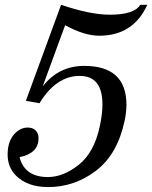

<svg xmlns="http://www.w3.org/2000/svg" viewBox="-20 -758 623 786"><path d="M176.8 7.8Q92.3 7.8 45.4 -39.1Q11.2 -73.7 11.2 -125.5Q11.2 -183.1 43.5 -214.4Q65.9 -235.8 93.8 -235.8Q117.7 -235.8 129.9 -219.2Q137.7 -208.5 137.7 -191.9Q137.7 -130.4 60.1 -114.7Q80.6 -33.2 176.3 -33.2Q238.8 -33.2 302.2 -83.3Q365.7 -133.3 388.7 -241.7Q399.4 -292.5 399.4 -330.6Q399.4 -447.3 306.2 -447.3Q210 -447.3 141.6 -335.4L85.9 -345.2L230 -738.3Q349.6 -697.8 429.7 -697.8Q529.3 -697.8 554.2 -738.3H583Q525.4 -611.8 386.2 -611.8Q325.2 -611.8 246.6 -654.8L154.8 -404.3Q220.2 -488.3 324.7 -488.3Q497.6 -488.3 497.6 -329.1Q497.6 -298.8 490.2 -263.7Q460.9 -126 373 -59.1Q285.2 7.8 176.8 7.8Z"/></svg>

Font: Munson
Style: Italic
Weight: 400
Italic angle: -12°
Designer: Paul James MIller
Foundry: High-Logic / Made with FontCreator
Version: Version 2.10;May 5, 2019;FontCreator 11.5.0.2430 64-bit